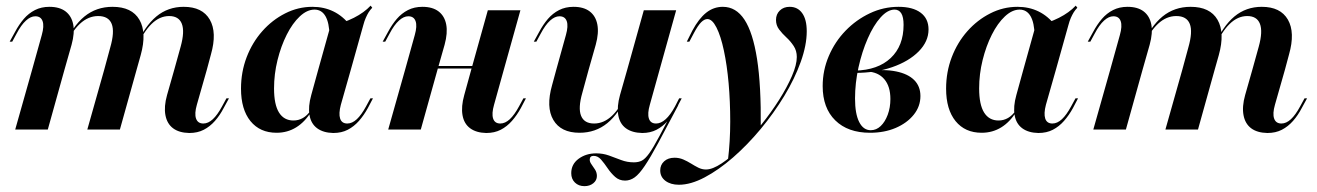

<svg xmlns="http://www.w3.org/2000/svg" viewBox="-20 -452 4595 670"><path d="M343.5 -208.1 364.5 -285.5Q380.6 -341.1 369.8 -368.5Q358.9 -396 322.6 -396Q287.9 -396 258.9 -369Q229.8 -341.9 204 -284.7L201.6 -289.5Q233.1 -360.5 274.6 -394.4Q316.1 -428.2 372.6 -428.2Q440.3 -428.2 466.5 -383.1Q492.7 -337.9 471 -259.7L456.5 -208.1ZM587.9 -208.1 610.5 -289.5Q625 -341.9 614.5 -369Q604 -396 570.2 -396Q537.1 -396 508.9 -368.5Q480.6 -341.1 455.6 -284.7L453.2 -289.5Q484.7 -360.5 525.4 -394.4Q566.1 -428.2 621 -428.2Q686.3 -428.2 712.1 -383.5Q737.9 -338.7 716.1 -262.1L701.6 -208.1ZM91.9 -208.1 125.8 -329.8Q134.7 -361.3 128.6 -378.2Q122.6 -395.2 103.2 -395.2Q87.1 -395.2 70.6 -380.2Q54 -365.3 37.9 -334.7L22.6 -306.5H13.7L32.3 -340.3Q46 -366.1 62.9 -385.9Q79.8 -405.6 102 -416.9Q124.2 -428.2 152.4 -428.2Q187.9 -428.2 208.9 -412.1Q229.8 -396 235.5 -366.5Q241.1 -337.1 229.8 -296L204.8 -208.1ZM33.1 0 91.9 -208.1H204.8L146.8 0ZM284.7 0 343.5 -208.1H456.5L398.4 0ZM666.9 -86.3Q658.1 -55.6 664.1 -38.3Q670.2 -21 689.5 -21Q706.5 -21 722.6 -35.9Q738.7 -50.8 754.8 -80.6L770.2 -108.9H779L760.5 -75Q747.6 -50 730.2 -30.2Q712.9 -10.5 691.1 0.8Q669.4 12.1 640.3 12.1Q604.8 11.3 583.9 -4.4Q562.9 -20.2 557.3 -50Q551.6 -79.8 562.9 -120.2L587.9 -208.1H701.6Z M945.2 11.3Q887.1 11.3 854 -29.4Q821 -70.2 821 -142.7Q821 -200.8 840.7 -252.4Q860.5 -304 895.2 -343.1Q929.8 -382.3 975 -405.2Q1020.2 -428.2 1070.2 -428.2Q1110.5 -428.2 1143.5 -412.1Q1176.6 -396 1201.6 -363.7L1129.8 -328.2Q1129 -372.6 1115.7 -395.6Q1102.4 -418.5 1077.4 -418.5Q1051.6 -418.5 1026.2 -394.8Q1000.8 -371 980.6 -331Q960.5 -291.1 948.4 -242.3Q936.3 -193.5 936.3 -143.5Q936.3 -87.1 953.6 -59.3Q971 -31.5 1004 -31.5Q1021.8 -31.5 1037.1 -40.3Q1052.4 -49.2 1064.5 -66.9L1066.9 -63.7Q1044.4 -26.6 1013.7 -7.7Q983.1 11.3 945.2 11.3ZM1090.3 -208.1 1133.1 -361.3Q1179 -371.8 1214.9 -389.9Q1250.8 -408.1 1273.4 -432.3L1279 -425Q1271.8 -417.7 1266.5 -409.3Q1261.3 -400.8 1256.5 -389.9Q1251.6 -379 1247.6 -363.7L1204 -208.1ZM1169.4 -86.3Q1161.3 -55.6 1166.9 -38.3Q1172.6 -21 1191.9 -21Q1208.9 -21 1225 -35.9Q1241.1 -50.8 1257.3 -80.6L1272.6 -108.9H1281.5L1263.7 -75Q1250 -50 1232.7 -30.2Q1215.3 -10.5 1193.5 0.8Q1171.8 12.1 1142.7 12.1Q1108.1 11.3 1086.7 -4.4Q1065.3 -20.2 1060.1 -50Q1054.8 -79.8 1066.1 -120.2L1090.3 -208.1H1204Z M1393.5 -208.1 1427.4 -329.8Q1436.3 -361.3 1430.2 -378.2Q1424.2 -395.2 1404.8 -395.2Q1388.7 -395.2 1372.2 -380.2Q1355.6 -365.3 1339.5 -334.7L1324.2 -306.5H1315.3L1333.9 -340.3Q1347.6 -366.1 1364.5 -385.9Q1381.5 -405.6 1403.6 -416.9Q1425.8 -428.2 1454 -428.2Q1489.5 -428.2 1510.5 -412.1Q1531.5 -396 1537.1 -366.5Q1542.7 -337.1 1531.5 -296L1506.5 -208.1ZM1334.7 0 1393.5 -208.1H1506.5L1448.4 0ZM1470.2 -212.9 1472.6 -221.8H1670.2L1667.7 -212.9ZM1624.2 -208.1 1682.3 -416.1H1796L1737.9 -208.1ZM1704 -86.3Q1695.2 -55.6 1700.8 -38.3Q1706.5 -21 1725.8 -21Q1742.7 -21 1758.9 -35.9Q1775 -50.8 1791.1 -80.6L1806.5 -108.9H1815.3L1797.6 -75Q1783.9 -50 1766.5 -30.2Q1749.2 -10.5 1727.4 0.8Q1705.6 12.1 1676.6 12.1Q1641.9 11.3 1620.6 -4.4Q1599.2 -20.2 1594 -50Q1588.7 -79.8 1600 -120.2L1624.2 -208.1H1737.9Z M2019.4 197.6Q1999.2 197.6 1986.3 185.1Q1973.4 172.6 1973.4 152.4Q1973.4 121 1999.2 102Q2025 83.1 2060.5 83.1Q2083.9 83.1 2105.2 90.7Q2126.6 98.4 2147.6 106.5Q2168.5 114.5 2191.9 114.5Q2208.1 114.5 2219.8 108.5Q2231.5 102.4 2245.2 83.5Q2258.9 64.5 2279.8 25.4Q2300.8 -13.7 2335.5 -79.8L2346.8 -84.7Q2304.8 -4.8 2277 46.8Q2249.2 98.4 2229.8 127Q2210.5 155.6 2194.8 166.9Q2179 178.2 2161.3 178.2Q2141.1 178.2 2126.6 165.3Q2112.1 152.4 2100.4 135.1Q2088.7 117.7 2077.4 104.8Q2066.1 91.9 2051.6 91.9Q2037.9 91.9 2037.9 105.6Q2037.9 112.9 2044 121.4Q2050 129.8 2056.5 139.9Q2062.9 150 2062.9 162.1Q2062.9 177.4 2050.4 187.5Q2037.9 197.6 2019.4 197.6ZM2033.9 -208.1 2012.1 -128.2Q1996.8 -75 2007.7 -48Q2018.5 -21 2053.2 -21Q2087.1 -21 2115.7 -48Q2144.4 -75 2169.4 -132.3L2171.8 -126.6Q2140.3 -55.6 2099.2 -22.2Q2058.1 11.3 2002.4 11.3Q1937.1 11.3 1910.9 -33.5Q1884.7 -78.2 1906.5 -154.8L1921 -208.1ZM1921 -208.1 1954.8 -329.8Q1963.7 -361.3 1957.7 -378.2Q1951.6 -395.2 1932.3 -395.2Q1916.1 -395.2 1899.6 -380.2Q1883.1 -365.3 1866.9 -334.7L1851.6 -306.5H1842.7L1861.3 -340.3Q1875 -366.1 1891.9 -385.9Q1908.9 -405.6 1931 -416.9Q1953.2 -428.2 1981.5 -428.2Q2016.9 -428.2 2037.9 -412.1Q2058.9 -396 2064.5 -366.5Q2070.2 -337.1 2058.9 -296L2033.9 -208.1ZM2168.5 -208.1 2226.6 -416.1H2339.5L2281.5 -208.1ZM2247.6 -86.3Q2238.7 -55.6 2244.4 -38.3Q2250 -21 2269.4 -21Q2286.3 -21 2302.8 -35.9Q2319.4 -50.8 2335.5 -80.6L2350 -108.9H2358.9L2341.1 -75Q2327.4 -50 2310.1 -30.2Q2292.7 -10.5 2271 0.8Q2249.2 12.1 2221 12.1Q2185.5 11.3 2164.1 -4.4Q2142.7 -20.2 2137.5 -50Q2132.3 -79.8 2143.5 -120.2L2168.5 -208.1H2281.5Z M2349.2 192.7Q2320.2 192.7 2302 179Q2283.9 165.3 2283.9 142.7Q2283.9 123.4 2297.6 110.9Q2311.3 98.4 2333.9 98.4Q2350 98.4 2364.1 104.4Q2378.2 110.5 2391.1 118.5Q2404 126.6 2416.9 133.1Q2429.8 139.5 2443.5 139.5Q2466.1 139.5 2498.4 118.1Q2530.6 96.8 2566.1 61.7Q2601.6 26.6 2636.3 -16.5Q2671 -59.7 2698.8 -103.6Q2726.6 -147.6 2743.5 -186.7Q2760.5 -225.8 2760.5 -253.2Q2760.5 -275 2749.6 -291.5Q2738.7 -308.1 2724.2 -321.4Q2709.7 -334.7 2698.8 -349.2Q2687.9 -363.7 2687.9 -382.3Q2687.9 -402.4 2701.2 -415.3Q2714.5 -428.2 2735.5 -428.2Q2763.7 -428.2 2779.4 -406Q2795.2 -383.9 2795.2 -342.7Q2795.2 -294.4 2774.2 -235.9Q2753.2 -177.4 2716.9 -117.3Q2680.6 -57.3 2634.3 -1.6Q2587.9 54 2537.9 97.6Q2487.9 141.1 2439.1 166.9Q2390.3 192.7 2349.2 192.7ZM2520.2 107.3Q2528.2 41.1 2528.2 -28.2Q2528.2 -97.6 2522.6 -161.3Q2516.9 -225 2506 -275.8Q2495.2 -326.6 2480.2 -356Q2465.3 -385.5 2448.4 -385.5Q2437.9 -385.5 2426.6 -374.2Q2415.3 -362.9 2400.8 -335.5L2385.5 -306.5H2376.6L2396 -345.2Q2418.5 -387.1 2444.4 -407.7Q2470.2 -428.2 2502.4 -428.2Q2548.4 -428.2 2577.8 -383.5Q2607.3 -338.7 2621.8 -246Q2636.3 -153.2 2634.7 -8.1Q2618.5 11.3 2602 30.2Q2585.5 49.2 2565.7 67.7Q2546 86.3 2520.2 107.3Z M3016.1 11.3Q2938.7 11.3 2894.8 -31.9Q2850.8 -75 2850.8 -151.6Q2850.8 -206.5 2872.2 -256.5Q2893.5 -306.5 2930.6 -344.8Q2967.7 -383.1 3015.3 -405.6Q3062.9 -428.2 3115.3 -428.2Q3165.3 -428.2 3192.7 -407.7Q3220.2 -387.1 3220.2 -349.2Q3220.2 -307.3 3185.9 -272.6Q3151.6 -237.9 3093.5 -217.7Q3035.5 -197.6 2963.7 -197.6V-205.6Q3043.5 -207.3 3088.3 -249.6Q3133.1 -291.9 3133.1 -365.3Q3133.1 -392.7 3125 -405.6Q3116.9 -418.5 3101.6 -418.5Q3077.4 -418.5 3052.8 -391.1Q3028.2 -363.7 3008.1 -317.7Q2987.9 -271.8 2975.8 -216.9Q2963.7 -162.1 2963.7 -108.1Q2963.7 -54.8 2978.2 -26.2Q2992.7 2.4 3018.5 2.4Q3037.9 2.4 3053.2 -12.1Q3068.5 -26.6 3077.8 -51.6Q3087.1 -76.6 3087.1 -106.5Q3087.1 -150.8 3065.7 -175.8Q3044.4 -200.8 3005.6 -202.4L3006.5 -204Q3065.3 -211.3 3106.9 -202.8Q3148.4 -194.4 3170.2 -172.6Q3191.9 -150.8 3191.9 -116.9Q3191.9 -80.6 3168.5 -51.6Q3145.2 -22.6 3105.6 -5.6Q3066.1 11.3 3016.1 11.3Z M3405.6 11.3Q3347.6 11.3 3314.5 -29.4Q3281.5 -70.2 3281.5 -142.7Q3281.5 -200.8 3301.2 -252.4Q3321 -304 3355.6 -343.1Q3390.3 -382.3 3435.5 -405.2Q3480.6 -428.2 3530.6 -428.2Q3571 -428.2 3604 -412.1Q3637.1 -396 3662.1 -363.7L3590.3 -328.2Q3589.5 -372.6 3576.2 -395.6Q3562.9 -418.5 3537.9 -418.5Q3512.1 -418.5 3486.7 -394.8Q3461.3 -371 3441.1 -331Q3421 -291.1 3408.9 -242.3Q3396.8 -193.5 3396.8 -143.5Q3396.8 -87.1 3414.1 -59.3Q3431.5 -31.5 3464.5 -31.5Q3482.3 -31.5 3497.6 -40.3Q3512.9 -49.2 3525 -66.9L3527.4 -63.7Q3504.8 -26.6 3474.2 -7.7Q3443.5 11.3 3405.6 11.3ZM3550.8 -208.1 3593.5 -361.3Q3639.5 -371.8 3675.4 -389.9Q3711.3 -408.1 3733.9 -432.3L3739.5 -425Q3732.3 -417.7 3727 -409.3Q3721.8 -400.8 3716.9 -389.9Q3712.1 -379 3708.1 -363.7L3664.5 -208.1ZM3629.8 -86.3Q3621.8 -55.6 3627.4 -38.3Q3633.1 -21 3652.4 -21Q3669.4 -21 3685.5 -35.9Q3701.6 -50.8 3717.7 -80.6L3733.1 -108.9H3741.9L3724.2 -75Q3710.5 -50 3693.1 -30.2Q3675.8 -10.5 3654 0.8Q3632.3 12.1 3603.2 12.1Q3568.5 11.3 3547.2 -4.4Q3525.8 -20.2 3520.6 -50Q3515.3 -79.8 3526.6 -120.2L3550.8 -208.1H3664.5Z M4105.6 -208.1 4126.6 -285.5Q4142.7 -341.1 4131.9 -368.5Q4121 -396 4084.7 -396Q4050 -396 4021 -369Q3991.9 -341.9 3966.1 -284.7L3963.7 -289.5Q3995.2 -360.5 4036.7 -394.4Q4078.2 -428.2 4134.7 -428.2Q4202.4 -428.2 4228.6 -383.1Q4254.8 -337.9 4233.1 -259.7L4218.5 -208.1ZM4350 -208.1 4372.6 -289.5Q4387.1 -341.9 4376.6 -369Q4366.1 -396 4332.3 -396Q4299.2 -396 4271 -368.5Q4242.7 -341.1 4217.7 -284.7L4215.3 -289.5Q4246.8 -360.5 4287.5 -394.4Q4328.2 -428.2 4383.1 -428.2Q4448.4 -428.2 4474.2 -383.5Q4500 -338.7 4478.2 -262.1L4463.7 -208.1ZM3854 -208.1 3887.9 -329.8Q3896.8 -361.3 3890.7 -378.2Q3884.7 -395.2 3865.3 -395.2Q3849.2 -395.2 3832.7 -380.2Q3816.1 -365.3 3800 -334.7L3784.7 -306.5H3775.8L3794.4 -340.3Q3808.1 -366.1 3825 -385.9Q3841.9 -405.6 3864.1 -416.9Q3886.3 -428.2 3914.5 -428.2Q3950 -428.2 3971 -412.1Q3991.9 -396 3997.6 -366.5Q4003.2 -337.1 3991.9 -296L3966.9 -208.1ZM3795.2 0 3854 -208.1H3966.9L3908.9 0ZM4046.8 0 4105.6 -208.1H4218.5L4160.5 0ZM4429 -86.3Q4420.2 -55.6 4426.2 -38.3Q4432.3 -21 4451.6 -21Q4468.5 -21 4484.7 -35.9Q4500.8 -50.8 4516.9 -80.6L4532.3 -108.9H4541.1L4522.6 -75Q4509.7 -50 4492.3 -30.2Q4475 -10.5 4453.2 0.8Q4431.5 12.1 4402.4 12.1Q4366.9 11.3 4346 -4.4Q4325 -20.2 4319.4 -50Q4313.7 -79.8 4325 -120.2L4350 -208.1H4463.7Z"/></svg>

Font: Playfair 144pt
Style: Bold Italic
Weight: 700
Italic angle: -15.6°
Designer: Claus Eggers Sørensen
Foundry: Claus Eggers Sørensen
Version: Version 2.203